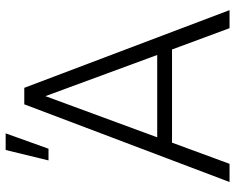

<svg xmlns="http://www.w3.org/2000/svg" viewBox="-95 -720 815 665"><g transform="rotate(-90 312.5 -387.5)"><path d="M473.6 -199.2H150.9L77.6 0H14.6L283.7 -710.9H340.8L609.9 0H547.4ZM169.4 -250.5H454.6L312 -637.7ZM125.5 -775.4H183.1L129.9 -627H89.4Z"/></g></svg>

Font: SteelSelectRoboto
Style: Regular
Weight: 300
Designer: Google
Version: Version 2.137; 2017